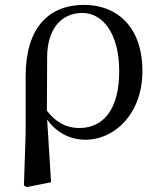

<svg xmlns="http://www.w3.org/2000/svg" viewBox="-20 -557 656 786"><path d="M78 202 89 209 189 189 173 -68C209 -16 265 15 330 15C451 15 563 -93 563 -266C563 -448 458 -537 325 -537C178 -537 85 -442 85 -245V-13ZM172 -104 173 -325C174 -436 229 -504 317 -504C400 -504 468 -421 468 -265C468 -112 405 -33 305 -33C248 -33 205 -60 172 -104Z"/></svg>

Font: Noto Serif HK Medium
Style: Regular
Weight: 500
Designer: Ryoko NISHIZUKA 西塚涼子 (kana & ideographs); Frank Grießhammer (Latin, Greek & Cyrillic); Wenlong ZHANG 张文龙 (bopomofo); San
Foundry: Adobe
Version: Version 2.001;hotconv 1.1.0;makeotfexe 2.6.0